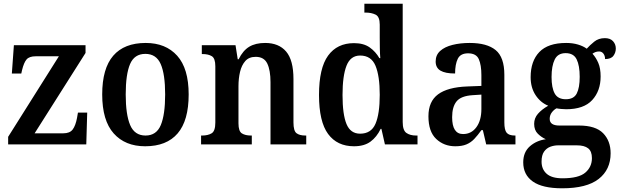

<svg xmlns="http://www.w3.org/2000/svg" viewBox="-20 -780 3352 1037"><path d="M24 0V-41L298 -476H173Q138 -476 123.5 -459Q109 -442 99 -401L95 -383H44L55 -536H442V-494L167 -60H322Q357 -60 372.5 -80.5Q388 -101 396 -143L401 -172H451L446 0Z M764 10Q656 10 594 -59.5Q532 -129 532 -270Q532 -410 591.5 -479Q651 -548 767 -548Q875 -548 937 -479Q999 -410 999 -270Q999 -129 939.5 -59.5Q880 10 764 10ZM766 -48Q825 -48 848.5 -104.5Q872 -161 872 -270Q872 -379 848 -434Q824 -489 765 -489Q706 -489 682.5 -434Q659 -379 659 -270Q659 -161 683 -104.5Q707 -48 766 -48Z M1066 0V-48H1072Q1103 -48 1123 -60Q1143 -72 1143 -118V-422Q1143 -465 1124 -476.5Q1105 -488 1075 -488H1070V-536H1252L1264 -460H1269Q1292 -507 1326 -527.5Q1360 -548 1412 -548Q1486 -548 1525.5 -501.5Q1565 -455 1565 -353V-119Q1565 -73 1581.5 -60.5Q1598 -48 1629 -48H1634V0H1441V-336Q1441 -401 1423.5 -437Q1406 -473 1361 -473Q1325 -473 1305 -450.5Q1285 -428 1276.5 -392Q1268 -356 1268 -314V-114Q1268 -71 1286.5 -59.5Q1305 -48 1335 -48H1340V0Z M1892 10Q1801 10 1752 -56.5Q1703 -123 1703 -267Q1703 -412 1752 -479.5Q1801 -547 1892 -547Q1944 -547 1976.5 -524Q2009 -501 2029 -466H2034Q2032 -489 2031.5 -519Q2031 -549 2031 -576V-647Q2031 -690 2008.5 -701Q1986 -712 1955 -712H1948V-760H2155V-121Q2155 -76 2175 -62Q2195 -48 2227 -48H2235V0H2059L2040 -84H2036Q2015 -40 1981 -15Q1947 10 1892 10ZM1925 -58Q1985 -58 2008 -111.5Q2031 -165 2031 -268Q2031 -370 2008 -425Q1985 -480 1925 -480Q1873 -480 1851.5 -425Q1830 -370 1830 -267Q1830 -162 1851.5 -110Q1873 -58 1925 -58Z M2439 10Q2378 10 2336 -29.5Q2294 -69 2294 -152Q2294 -232 2346 -270.5Q2398 -309 2503 -313L2580 -316V-374Q2580 -429 2566 -460.5Q2552 -492 2508 -492Q2467 -492 2452.5 -462.5Q2438 -433 2438 -383Q2385 -383 2359 -398.5Q2333 -414 2333 -448Q2333 -483 2357.5 -505Q2382 -527 2424 -537.5Q2466 -548 2517 -548Q2610 -548 2657 -509.5Q2704 -471 2704 -376V-119Q2704 -78 2716.5 -63Q2729 -48 2761 -48H2764V0H2606L2588 -77H2580Q2560 -49 2541.5 -29.5Q2523 -10 2499 0Q2475 10 2439 10ZM2481 -56Q2526 -56 2553 -93Q2580 -130 2580 -191V-269L2533 -266Q2470 -262 2446 -232.5Q2422 -203 2422 -147Q2422 -56 2481 -56Z M3016 237Q2910 237 2858 200.5Q2806 164 2806 97Q2806 42 2841.5 10.5Q2877 -21 2928 -28Q2905 -38 2885 -57.5Q2865 -77 2865 -111Q2865 -142 2885.5 -165.5Q2906 -189 2941 -209Q2899 -226 2872.5 -266.5Q2846 -307 2846 -363Q2846 -450 2893 -499Q2940 -548 3038 -548Q3073 -548 3101.5 -539.5Q3130 -531 3149 -517Q3166 -536 3189.5 -555Q3213 -574 3247 -574Q3276 -574 3291 -557.5Q3306 -541 3306 -518Q3306 -496 3293 -478.5Q3280 -461 3248 -461Q3248 -479 3239 -490.5Q3230 -502 3216 -502Q3204 -502 3195.5 -498.5Q3187 -495 3180 -490Q3199 -469 3211.5 -440Q3224 -411 3224 -367Q3224 -289 3178.5 -239.5Q3133 -190 3038 -190Q3027 -190 3010.5 -191.5Q2994 -193 2986 -195Q2972 -188 2960.5 -173Q2949 -158 2949 -138Q2949 -102 3001 -102H3107Q3197 -102 3237.5 -60.5Q3278 -19 3278 48Q3278 136 3213.5 186.5Q3149 237 3016 237ZM3036 -244Q3079 -244 3095 -275Q3111 -306 3111 -365Q3111 -426 3094.5 -459.5Q3078 -493 3035 -493Q2993 -493 2976 -458.5Q2959 -424 2959 -364Q2959 -306 2976 -275Q2993 -244 3036 -244ZM3018 183Q3105 183 3141 152.5Q3177 122 3177 74Q3177 37 3156.5 21Q3136 5 3096 5H2994Q2973 5 2952.5 12.5Q2932 20 2918.5 39Q2905 58 2905 93Q2905 134 2932.5 158.5Q2960 183 3018 183Z"/></svg>

Font: Noto Serif Hebrew SemiCondensed SemiBold
Style: Regular
Weight: 600
Width: 4
Designer: Monotype Design Team
Foundry: Monotype Imaging Inc.
Version: Version 2.004; ttfautohint (v1.8.4.7-5d5b)